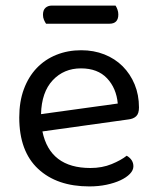

<svg xmlns="http://www.w3.org/2000/svg" viewBox="-20 -655 559 688"><path d="M132 -184Q159 -53 304 -53Q346 -53 380 -67Q414 -81 434 -97Q458 -83 458 -59Q458 -45 445.5 -32Q433 -19 411.5 -9Q390 1 361.5 7Q333 13 300 13Q184 13 116.5 -50Q49 -113 49 -234Q49 -291 65.5 -335.5Q82 -380 111.5 -411Q141 -442 182 -458.5Q223 -475 271 -475Q316 -475 354 -460Q392 -445 419.5 -417.5Q447 -390 462.5 -352.5Q478 -315 478 -270Q478 -248 468 -238.5Q458 -229 440 -227ZM270 -410Q209 -410 169 -367.5Q129 -325 127 -246L402 -284Q397 -339 363.5 -374.5Q330 -410 270 -410ZM145 -570Q141 -576 137.5 -584Q134 -592 134 -602Q134 -619 143 -627Q152 -635 166 -635H394Q398 -629 401 -620.5Q404 -612 404 -603Q404 -570 372 -570Z"/></svg>

Font: Baloo Chettan 2
Style: Regular
Weight: 400
Designer: Maithili Shingre, Unnati Kotecha and Ek Type
Foundry: Ek Type
Version: Version 1.640;hotconv 1.0.111;makeotfexe 2.5.65597; ttfautoh